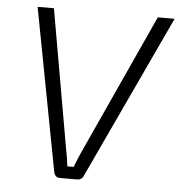

<svg xmlns="http://www.w3.org/2000/svg" viewBox="-51 -738 736 786"><g transform="rotate(5 317.5 -345.0)"><path d="M635 -690 321 -18Q314 0 294 0H223Q213 0 207 -6Q201 -12 199 -21L72 -690H139L238 -125Q242 -106 245 -87.5Q248 -69 250 -50H276Q283 -69 291.5 -89Q300 -109 309 -128L566 -690Z"/></g></svg>

Font: Exo 2 Light
Style: Italic
Weight: 300
Italic angle: -8°
Designer: Natanael Gama
Foundry: Natanael Gama
Version: Version 2.010